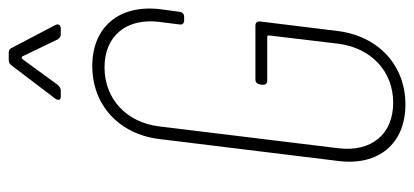

<svg xmlns="http://www.w3.org/2000/svg" viewBox="-274 -665 947 439"><g transform="rotate(-90 199.5 -445.5)"><path d="M198 -780H212C217 -780 221 -783 225 -787L284 -868C285 -870 289 -870 290 -868L329 -787C332 -783 335 -780 340 -780H354C362 -780 365 -786 362 -792L309 -893C307 -897 303 -899 299 -899H281C276 -899 272 -896 269 -892L193 -792C189 -785 190 -780 198 -780ZM180 8C269 8 336 -53 348 -146L370 -325C370 -331 367 -335 361 -335H237C231 -335 227 -331 226 -325L225 -318C225 -312 228 -308 234 -308H335C337 -308 338 -306 338 -304L319 -145C309 -70 256 -20 184 -20C112 -20 71 -70 80 -145L130 -555C139 -630 193 -680 265 -680C337 -680 378 -630 369 -555L363 -508C362 -502 366 -498 372 -498H381C387 -498 391 -502 392 -508L398 -553C409 -647 357 -708 268 -708C179 -708 112 -647 101 -554L51 -146C39 -53 91 8 180 8Z"/></g></svg>

Font: Barlow Condensed Thin
Style: Italic
Weight: 250
Width: 3
Italic angle: -7°
Designer: Jeremy Tribby
Foundry: Tribby Type
Version: Version 1.422;hotconv 1.0.109;makeotfexe 2.5.65596